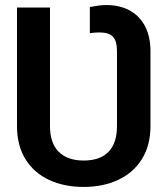

<svg xmlns="http://www.w3.org/2000/svg" viewBox="-20 -737 668 767"><path d="M47.9 -233.4V-707H179.7V-233.4Q179.7 -165.5 214.6 -130.6Q249.5 -95.7 314.5 -95.7Q379.4 -95.7 413.3 -130.4Q447.3 -165 447.3 -233.4V-532.2Q447.3 -573.7 430.9 -590.6Q414.6 -607.4 377.9 -607.4Q357.9 -607.4 338.9 -604.5V-709Q358.9 -712.9 374 -714.8Q389.2 -716.8 405.3 -716.8Q458.5 -716.8 498.3 -695.1Q538.1 -673.3 559.6 -631.8Q581.1 -590.3 581.1 -532.2V-233.4Q581.1 -155.8 546.6 -101.1Q512.2 -46.4 451.7 -18.3Q391.1 9.8 314.5 9.8Q236.3 9.8 176 -18.3Q115.7 -46.4 81.8 -101.1Q47.9 -155.8 47.9 -233.4Z"/></svg>

Font: Pretendard GOV SemiBold
Style: Regular
Weight: 600
Designer: Base glyphs from Inter by Rasmus Andersson; Hangeul glyphs from Noto Sans CJK(Source Han Sans) by Jang Soo-young and Kan
Foundry: Kil Hyung-jin
Version: Version 1.309